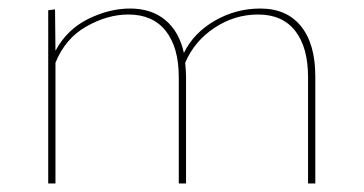

<svg xmlns="http://www.w3.org/2000/svg" viewBox="-20 -430 852 450"><path d="M719 -251V0H702V-249Q702 -319 672 -357.5Q642 -396 585 -396Q530 -396 483 -365Q436 -334 414 -283Q416 -263 416 -251V0H399V-249Q399 -319 368.5 -357.5Q338 -396 281 -396Q232 -396 182.5 -368Q133 -340 110 -283V0H93V-406L109 -408L110 -311Q137 -361 186.5 -385.5Q236 -410 285 -410Q335 -410 367.5 -383Q400 -356 411 -306Q434 -353 483.5 -381.5Q533 -410 590 -410Q652 -410 685.5 -368.5Q719 -327 719 -251Z"/></svg>

Font: Ysabeau Infant Thin
Style: Regular
Weight: 200
Designer: Christian Thalmann (Catharsis Fonts)
Version: Version 0.003